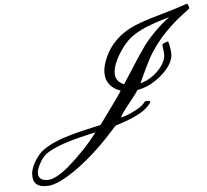

<svg xmlns="http://www.w3.org/2000/svg" viewBox="-64 -786 1262 1169"><g transform="rotate(-5 566.5 -201.5)"><path d="M1108 -713Q1118 -717 1119 -717Q1126 -717 1130 -702Q1133 -693 1133 -689Q1133 -686 1115 -673Q965 -564 884 -434Q860 -395 828 -326Q817 -303 811.5 -291Q806 -279 802.5 -271Q799 -263 798 -261V-259Q804 -261 811 -263Q859 -279 900 -317Q946 -361 955 -406Q956 -410 956 -421Q956 -440 952 -463Q950 -482 951 -484Q953 -486 966 -492Q979 -498 985 -498Q989 -498 994 -473Q1000 -441 1000 -423Q1000 -403 993 -385Q976 -336 916 -287Q856 -238 790 -223L775 -220L767 -207Q762 -199 713.5 -138Q665 -77 662 -63Q662 -61 690 -70Q718 -79 755.5 -99Q793 -119 811 -142L816 -148H829Q841 -148 844 -146Q849 -140 841 -131Q827 -112 804 -94Q750 -55 644 -22Q625 -17 622 -14L604 6Q479 148 344 242Q261 299 201 312Q190 314 171 314Q92 314 92 245Q92 225 94 218Q102 184 124.5 149Q147 114 175 93Q237 48 352 16Q403 1 509 -22L532 -27L547 -47Q673 -219 673 -225Q670 -227 666 -228Q629 -241 606.5 -270Q584 -299 584 -341Q584 -371 596 -405Q623 -486 686 -544Q726 -581 780 -606Q834 -631 929 -658Q1054 -693 1108 -713ZM1003 -643 1005 -645Q1004 -645 924 -620Q821 -586 764 -541Q729 -512 696.5 -463Q664 -414 652 -372Q646 -351 646 -332Q646 -293 677 -273Q695 -260 698 -263L735 -320Q811 -440 842 -482Q873 -524 915 -566Q957 -608 1003 -643ZM127 232Q127 278 184 278Q187 278 190.5 277.5Q194 277 196 277Q239 271 309 214Q420 118 497 16L498 15H496Q492 15 401 37Q223 82 174 133Q160 149 146 175Q132 201 128 219Q127 223 127 232Z"/></g></svg>

Font: MathJax_Script
Style: Regular
Weight: 400
Version: Version 1.1